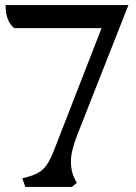

<svg xmlns="http://www.w3.org/2000/svg" viewBox="-20 -738 536 758"><path d="M283 -200Q260 -140 260 -100.5Q260 -61 274 -34L283 -16L264 0H80L68 -34L91 -40Q131 -51 152 -72Q173 -93 191 -139L381 -627H36Q2 -654 2 -718H487Z"/></svg>

Font: Gabriela
Style: Regular
Weight: 400
Designer: Eduardo Rodriguez Tunni
Foundry: Eduardo Rodriguez Tunni
Version: Version 1.003